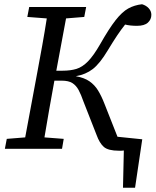

<svg xmlns="http://www.w3.org/2000/svg" viewBox="-20 -703 735 907"><path d="M436 -66 374 -224Q363 -256 351.5 -277.5Q340 -299 322 -310.5Q304 -322 271 -322H237L235 -311Q223 -247 212 -183Q201 -119 190 -54L281 -47L273 0H3L12 -47L99 -54L156 -360Q168 -424 179.5 -488Q191 -552 201 -616L109 -623L118 -670H387L378 -623L292 -616L246 -369H276Q313 -369 341 -377.5Q369 -386 395.5 -413Q422 -440 453 -494Q495 -568 526 -607.5Q557 -647 586 -663Q615 -679 651 -683Q671 -677 683 -663.5Q695 -650 695 -633Q695 -611 678.5 -596Q662 -581 627 -581Q595 -581 571 -587Q552 -563 533.5 -535.5Q515 -508 489 -465Q452 -403 418.5 -377Q385 -351 338 -343Q378 -336 402.5 -319Q427 -302 443 -276Q459 -250 473 -214L535 -57L652 -45L618 184H561L565 8Q559 9 553 9Q547 9 542 9Q491 9 470.5 -9Q450 -27 436 -66Z"/></svg>

Font: Source Serif 4 SmText
Style: Italic
Weight: 400
Italic angle: -12°
Designer: Frank Grießhammer
Foundry: Adobe
Version: Version 4.005;hotconv 1.1.0;makeotfexe 2.6.0